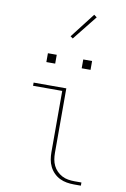

<svg xmlns="http://www.w3.org/2000/svg" viewBox="-102 -1010 704 1070"><g transform="rotate(10 250.0 -475.5)"><path d="M395 0Q374 0 353.5 -3.5Q333 -7 314.5 -16Q296 -25 281 -40Q266 -55 256.5 -74Q247 -93 243.5 -113.5Q240 -134 240 -155V-502H75V-520H260V-155Q260 -136 263 -118Q266 -100 274 -83.5Q282 -67 295 -54Q308 -41 324 -32.5Q340 -24 358.5 -21Q377 -18 395 -18H434V0ZM325 -645V-695H375V-645ZM125 -645V-695H175V-645ZM247 -800 233 -810 342 -951 358 -939Z"/></g></svg>

Font: Iosevka SS04 Thin
Style: Regular
Weight: 100
Monospace: yes
Designer: Belleve Invis
Foundry: Belleve Invis
Version: Version 19.0.0; ttfautohint (v1.8.4)